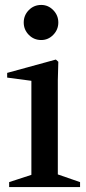

<svg xmlns="http://www.w3.org/2000/svg" viewBox="-20 -757 349 777"><path d="M17 0V-20L121 -54L107 -31V-448L122 -428L9 -443V-462L206 -516L216 -507L214 -433V-32L200 -56L304 -20V0ZM147 -595Q117 -595 96.5 -616Q76 -637 76 -666Q76 -695 96.5 -716Q117 -737 147 -737Q175 -737 195.5 -716Q216 -695 216 -666Q216 -637 195.5 -616Q175 -595 147 -595Z"/></svg>

Font: Wittgenstein Medium
Style: Regular
Weight: 500
Designer: Jörg Drees
Foundry: Jörg Drees
Version: Version 1.500